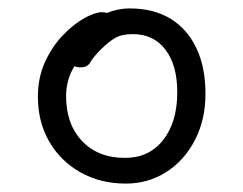

<svg xmlns="http://www.w3.org/2000/svg" viewBox="-20 -726 578 456"><path d="M279 -290Q218 -290 170.5 -317Q123 -344 96.5 -390.5Q70 -437 70 -496Q70 -542 87 -579Q104 -616 129.5 -642.5Q155 -669 180.5 -683Q206 -697 222 -697Q229 -697 235 -695Q235 -695 236 -696Q261 -706 288 -706Q345 -706 385 -681.5Q425 -657 446.5 -611.5Q468 -566 468 -503Q468 -442 443 -393.5Q418 -345 375 -317.5Q332 -290 279 -290ZM157 -569Q157 -569 157 -569Q138 -539 137 -501Q136 -433 174 -392Q212 -351 277 -351Q334 -351 367.5 -393.5Q401 -436 401 -507Q401 -571 373 -608Q345 -645 295 -645Q269 -645 253 -635.5Q237 -626 220 -609Q201 -590 194.5 -578Q188 -566 171 -566Q163 -566 157 -569Z"/></svg>

Font: Shantell Sans Light Light
Style: Regular
Weight: 300
Version: Version 1.008;[ac192a2d6]